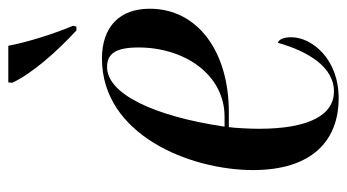

<svg xmlns="http://www.w3.org/2000/svg" viewBox="-202 -604 816 451"><g transform="rotate(-90 205.5 -378.0)"><path d="M360 -606H369L371 -614C353 -656 332 -722 324 -766H238L237 -757C258 -711 311 -651 360 -606ZM201 10C293 10 344 -53 344 -101C344 -122 338 -130 331 -133C310 -58 272 -1 217 -1C162 -1 129 -58 129 -178C129 -198 131 -238 133 -248H169C306 -248 411 -318 411 -434C411 -504 369 -546 294 -546C114 -546 32 -338 32 -191C32 -55 99 10 201 10ZM157 -258H134C159 -427 212 -534 274 -534C306 -534 320 -513 320 -460C320 -353 257 -258 157 -258Z"/></g></svg>

Font: Noto Serif Display ExtraCondensed Medium
Style: Italic
Weight: 500
Width: 2
Italic angle: -12°
Designer: Monotype Design Team
Foundry: Monotype Imaging Inc.
Version: Version 2.009